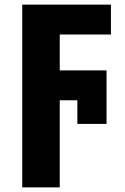

<svg xmlns="http://www.w3.org/2000/svg" viewBox="-20 -569 539 829"><path d="M238 240H76V-549H459V-420H238V-265H440V-34H314V-136H238Z"/></svg>

Font: Noto Sans SemiCondensed ExtraBold
Style: Regular
Weight: 800
Width: 4
Designer: Monotype Design Team
Foundry: Monotype Imaging Inc.
Version: Version 2.013; ttfautohint (v1.8.4.7-5d5b)